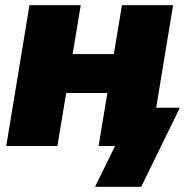

<svg xmlns="http://www.w3.org/2000/svg" viewBox="-20 -559 708 735"><path d="M473.6 -352.1 449.2 -203.1H175.8L200.2 -352.1ZM289.1 -539.1 199.7 0H3.9L92.8 -539.1ZM642.6 -539.1 553.7 0H357.4L446.8 -539.1ZM343.8 156.2 420.4 0H373.5L397.9 -146.5H668.5L520.5 156.2Z"/></svg>

Font: Inter 18pt Black
Style: Italic
Weight: 900
Italic angle: -9.3988°
Designer: Rasmus Andersson
Foundry: rsms
Version: Version 4.001;git-66647c0bb